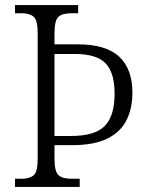

<svg xmlns="http://www.w3.org/2000/svg" viewBox="-20 -734 580 754"><path d="M39 0V-32H64Q96 -32 112 -45.5Q128 -59 128 -110V-603Q128 -655 112 -668.5Q96 -682 64 -682H39V-714H287V-682H261Q226 -682 210 -668.5Q194 -655 194 -602V-560H284Q396 -560 448 -511.5Q500 -463 500 -370Q500 -309 477 -262.5Q454 -216 402 -190Q350 -164 264 -164H194V-111Q194 -60 210 -46Q226 -32 260 -32H293V0ZM259 -200Q353 -200 391.5 -239.5Q430 -279 430 -366Q430 -449 394.5 -485.5Q359 -522 275 -522H194V-200Z"/></svg>

Font: Noto Serif Tamil SemiCondensed Light
Style: Regular
Weight: 300
Width: 4
Designer: Indian Type Foundry, Tom Grace, and the Monotype Design Team
Foundry: Monotype Imaging Inc.
Version: Version 2.004; ttfautohint (v1.8.4.7-5d5b)